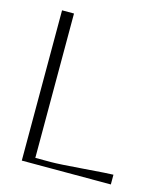

<svg xmlns="http://www.w3.org/2000/svg" viewBox="-98 -707 663 781"><g transform="rotate(15 233.0 -316.5)"><path d="M66.9 0V-632.8H117.2V-24.9H184.1Q216.3 -24.9 319.8 -33Q423.3 -41 441.9 -41V0Z"/></g></svg>

Font: Resagokr
Style: Light
Weight: 300
Designer: gluk
Foundry: gluk
Version: Version 0.95